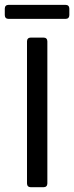

<svg xmlns="http://www.w3.org/2000/svg" viewBox="-22 -782 310 802"><path d="M-2 -746.1V-718.8C-2 -709 3.9 -703.1 13.7 -703.1H252C261.7 -703.1 267.6 -709 267.6 -718.8V-746.1C267.6 -755.9 261.7 -761.7 252 -761.7H13.7C3.9 -761.7 -2 -755.9 -2 -746.1ZM90.8 -609.4V-15.6C90.8 -5.9 96.7 0 106.4 0H160.2C169.9 0 175.8 -5.9 175.8 -15.6V-609.4C175.8 -619.1 169.9 -625 160.2 -625H106.4C96.7 -625 90.8 -619.1 90.8 -609.4Z"/></svg>

Font: Ed Sans Neue
Style: Regular
Weight: 400
Designer: Stephen Hutchings
Version: Version 1.004;PS 001.004;hotconv 1.0.88;makeotf.lib2.5.64775